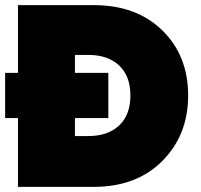

<svg xmlns="http://www.w3.org/2000/svg" viewBox="-20 -728 783 748"><path d="M345 -708Q512 -708 612.5 -609.5Q713 -511 713 -356Q713 -202 612.5 -101Q512 0 345 0H50V-268H0V-444H50V-708ZM272 -198H325Q400 -198 444 -239Q488 -280 488 -356Q488 -432 444 -473Q400 -514 325 -514H272V-444H402V-268H272Z"/></svg>

Font: Poppins Black
Style: Regular
Weight: 900
Designer: Ninad Kale (Devanagari), Jonny Pinhorn (Latin)
Foundry: Indian Type Foundry
Version: Version 3.200;PS 1.000;hotconv 16.6.54;makeotf.lib2.5.65590